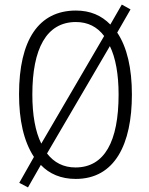

<svg xmlns="http://www.w3.org/2000/svg" viewBox="-20 -863 651 837"><path d="M555 -451C555 -565 534 -657 491 -721L549 -822L511 -843L461 -756C422 -796 373 -817 311 -817C148 -817 63 -688 63 -452C63 -341 83 -247 128 -179L64 -66L102 -46L158 -144C195 -105 246 -83 310 -83C481 -83 555 -235 555 -451ZM121 -451C121 -650 182 -767 311 -767C363 -767 404 -746 434 -706L160 -237C134 -289 121 -362 121 -451ZM497 -451C497 -247 436 -133 309 -133C257 -133 216 -154 185 -194L459 -662C484 -611 497 -539 497 -451Z"/></svg>

Font: Noto Sans Telugu UI Condensed Light
Style: Regular
Weight: 300
Width: 3
Designer: Jelle Bosma - Monotype Design Team
Foundry: Monotype Imaging Inc.
Version: Version 2.005